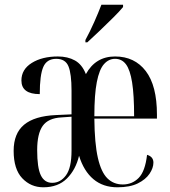

<svg xmlns="http://www.w3.org/2000/svg" viewBox="-20 -786 723 816"><path d="M164 10Q111 10 74.5 -28.5Q38 -67 38 -145Q38 -219 82.5 -256Q127 -293 218 -297L284 -300V-401Q284 -472 271 -504Q258 -536 219 -536Q179 -536 164 -501.5Q149 -467 149 -386Q71 -386 71 -444Q71 -491 115 -518.5Q159 -546 226 -546Q268 -546 298.5 -529Q329 -512 345 -471Q386 -546 469 -546Q552 -546 599.5 -484Q647 -422 647 -299V-282H381Q382 -176 396 -115Q410 -54 436.5 -28Q463 -2 502 -2Q542 -2 569.5 -30Q597 -58 605 -128Q632 -120 632 -95Q632 -72 615.5 -47.5Q599 -23 565.5 -6.5Q532 10 479 10Q418 10 377 -24.5Q336 -59 316 -124Q302 -65 264.5 -27.5Q227 10 164 10ZM550 -292Q550 -382 541.5 -435.5Q533 -489 515.5 -512.5Q498 -536 469 -536Q442 -536 422 -513.5Q402 -491 391.5 -437.5Q381 -384 381 -292ZM202 -9Q237 -9 260.5 -41Q284 -73 284 -146V-290L241 -287Q185 -284 161.5 -251Q138 -218 138 -148Q138 -73 153.5 -41Q169 -9 202 -9ZM343 -616Q363 -653 380.5 -692.5Q398 -732 411 -766H503V-756Q489 -739 461.5 -711.5Q434 -684 404 -655.5Q374 -627 351 -606H343Z"/></svg>

Font: Noto Serif Display ExtraCondensed Medium
Style: Regular
Weight: 500
Width: 2
Designer: Monotype Design Team
Foundry: Monotype Imaging Inc.
Version: Version 2.009